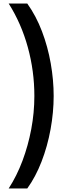

<svg xmlns="http://www.w3.org/2000/svg" viewBox="-20 -871 374 1084"><path d="M283 -329Q283 -237 265.5 -141Q248 -45 214.5 41.5Q181 128 134 193H29Q75 122 107 36.5Q139 -49 156.5 -142Q174 -235 174 -329Q174 -470 137 -604.5Q100 -739 29 -851H134Q184 -781 217 -694Q250 -607 266.5 -513Q283 -419 283 -329Z"/></svg>

Font: Noto Sans Tamil UI Condensed SemiBold
Style: Regular
Weight: 600
Width: 3
Designer: Jelle Bosma - Monotype Design Team
Foundry: Monotype Imaging Inc.
Version: Version 2.004; ttfautohint (v1.8.4.7-5d5b)